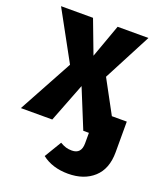

<svg xmlns="http://www.w3.org/2000/svg" viewBox="-149 -620 784 931"><g transform="rotate(20 243.0 -155.0)"><path d="M495 -114V44Q495 130 445 175.5Q395 221 313 221Q232 221 178 179L231 91Q248 101 261.5 105Q275 109 292 109Q341 109 341 54V0H312L230 -201L152 0H-10L142 -279L4 -531H169L234 -359L296 -531H455L326 -284L418 -114Z"/></g></svg>

Font: Fira Sans Condensed
Style: Bold
Weight: 700
Width: 3
Designer: bBox Type GmbH & Carrois Corporate GbR & Edenspiekermann AG
Foundry: bBox Type GmbH & Carrois Corporate GbR & Edenspiekermann AG
Version: Version 4.301